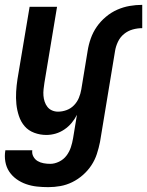

<svg xmlns="http://www.w3.org/2000/svg" viewBox="-33 -548 606 791"><path d="M328 -338Q332 -364 341 -389.5Q350 -415 365.5 -437.5Q381 -460 403 -478.5Q425 -497 450 -508Q475 -519 501 -523.5Q527 -528 553 -528V-432Q533 -432 513.5 -426.5Q494 -421 478 -408Q462 -395 453 -376Q444 -357 441 -338ZM166 223Q142 223 119 220.5Q96 218 74.5 210.5Q53 203 35 190Q17 177 5 159Q-7 141 -11 118Q-15 95 -11 72V71H100Q98 85 104.5 97Q111 109 122 115.5Q133 122 146.5 124.5Q160 127 174 127Q192 127 210.5 118Q229 109 241 93Q253 77 259 58.5Q265 40 268 22L284 -75Q275 -57 262 -41.5Q249 -26 232 -14.5Q215 -3 196 2.5Q177 8 158 8Q132 8 108 -1Q84 -10 68.5 -28Q53 -46 45 -70Q37 -94 34.5 -119Q32 -144 33.5 -170Q35 -196 39 -222L89 -520H202L150 -207Q148 -194 146.5 -180.5Q145 -167 146 -154Q147 -141 151 -129Q155 -117 162.5 -107.5Q170 -98 181.5 -93Q193 -88 206 -88Q224 -88 241.5 -94.5Q259 -101 272 -114.5Q285 -128 292 -145Q299 -162 302 -180L328 -338H441L379 37Q374 62 366 86.5Q358 111 343.5 133Q329 155 308.5 173Q288 191 264.5 202.5Q241 214 216 218.5Q191 223 166 223Z"/></svg>

Font: Iosevka
Style: Bold Italic
Weight: 700
Italic angle: -9°
Monospace: yes
Designer: Belleve Invis
Foundry: Belleve Invis
Version: Version 32.5.0; ttfautohint (v1.8.4)